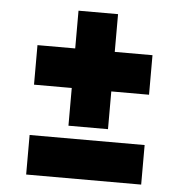

<svg xmlns="http://www.w3.org/2000/svg" viewBox="-49 -777 707 745"><g transform="rotate(5 304.5 -404.5)"><path d="M80 -79V-233H528V-79ZM227 -282V-730H381V-282ZM80 -429V-583H528V-429Z"/></g></svg>

Font: Exo Thin Black
Style: Regular
Weight: 900
Version: Version 2.000